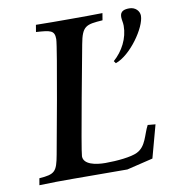

<svg xmlns="http://www.w3.org/2000/svg" viewBox="-77 -738 754 810"><g transform="rotate(-10 300.5 -333.5)"><path d="M27 1C80 -1 116 -1 170 -1C237 -1 338 0 404 0L516 -27C528 -72 540 -114 554 -167L521 -170C501 -133 497 -82 455 -62C429 -49 368 -43 318 -43C275 -43 225 -53 225 -88C225 -113 308 -553 308 -553C322 -630 339 -633 410 -638L415 -668C374 -667 324 -667 277 -667C224 -667 174 -667 130 -668L125 -638C186 -634 204 -632 204 -594C204 -561 121 -113 121 -113C108 -42 99 -33 32 -28ZM427 -460 434 -450C499 -472 573 -579 573 -629C573 -649 556 -668 530 -668C510 -668 490 -664 490 -638C490 -625 494 -614 494 -600C494 -546 467 -495 427 -460Z"/></g></svg>

Font: KpRoman
Style: SemiboldItalic
Weight: 600
Italic angle: -11°
Version: Version 0.66